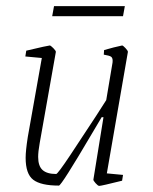

<svg xmlns="http://www.w3.org/2000/svg" viewBox="-20 -600 502 629"><path d="M330 -32 383 -27 380 -8Q312 9 305 9Q301 9 293 0Q285 -9 286 -12L319 -216H313L281 -162Q181 8 173 8Q114 8 89 -11Q64 -30 64 -83Q64 -106 71 -151L117 -410L63 -415L66 -434Q138 -451 143 -451Q146 -451 154.5 -442.5Q163 -434 163 -430L110 -131Q105 -103 105 -86Q105 -56 119.5 -43Q134 -30 164 -30Q169 -30 210 -91.5Q251 -153 294 -219L328 -272L348 -391Q349 -395 349 -401Q349 -411 343.5 -414.5Q338 -418 320 -421L321 -436Q334 -440 352 -444.5Q370 -449 380 -451Q383 -451 391 -442.5Q399 -434 399 -430ZM157 -580H389L383 -547H151Z"/></svg>

Font: Grenze ExtraLight
Style: Italic
Weight: 275
Italic angle: -10°
Designer: Renata Polastri
Foundry: Omnibus-Type
Version: Version 1.002; ttfautohint (v1.8)